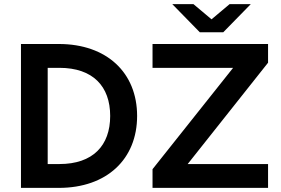

<svg xmlns="http://www.w3.org/2000/svg" viewBox="-20 -914 1365 934"><path d="M82 0H266C500 0 647 -140 647 -350C647 -560 500 -700 266 -700H82ZM269 -116H212V-584H269C432 -584 516 -494 516 -350C516 -206 432 -116 269 -116ZM722 0H1284V-116H893L1284 -609V-700H722V-584H1114L722 -91ZM952 -757H1066L1200 -894H1097L1009 -820L921 -894H818Z"/></svg>

Font: Chess Sans SemiBold
Style: Regular
Weight: 600
Designer: Wolf Bōese
Foundry: Wolf Bōese
Version: Version 7.223;Glyphs 3.3 (3306)